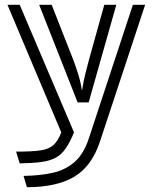

<svg xmlns="http://www.w3.org/2000/svg" viewBox="-20 -576 638 799"><path d="M143 -556H195L283 -332Q293 -307 304.5 -270.5Q316 -234 320 -203H322Q327 -236 335.5 -270.5Q344 -305 351 -330L414 -556H464L349 -150H303ZM62 -556 288 -25Q271 16 253.5 41.5Q236 67 212.5 80Q189 93 153 98Q117 103 62 104L47 55Q112 55 147.5 50Q183 45 202 28Q221 11 235 -25L11 -556ZM584 -556 396 13Q362 116 289 159.5Q216 203 92 203L78 156Q147 155 200 143Q253 131 291 97.5Q329 64 350 -1L533 -556Z"/></svg>

Font: Train One
Style: Regular
Weight: 400
Designer: Fontworks Inc.
Foundry: Fontworks Inc.
Version: Version 1.100